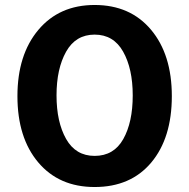

<svg xmlns="http://www.w3.org/2000/svg" viewBox="-20 -731 760 771"><path d="M670 -345Q670 -177 587.5 -78.5Q505 20 360 20Q217 20 133.5 -79Q50 -178 50 -345Q50 -511 134 -611Q218 -711 360 -711Q503 -711 586.5 -611.5Q670 -512 670 -345ZM513 -348Q513 -455 474.5 -523.5Q436 -592 360 -592Q284 -592 245.5 -523.5Q207 -455 207 -348Q207 -241 245.5 -173Q284 -105 360 -105Q437 -105 475 -172.5Q513 -240 513 -348Z"/></svg>

Font: Repo
Style: Bold
Weight: 700
Designer: Stefan Peev
Foundry: Context Ltd
Version: Version 001.000